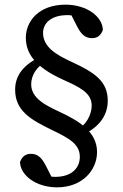

<svg xmlns="http://www.w3.org/2000/svg" viewBox="-20 -705 528 825"><path d="M262 -685C145 -685 91 -612 91 -543C91 -475 132 -417 248 -364C321 -331 374 -307 374 -251C374 -212 349 -166 310 -146L325 -121C398 -152 443 -202 443 -272C443 -355 388 -393 288 -439C223 -469 165 -502 165 -564C165 -603 197 -640 270 -640C283 -640 297 -638 314 -633L280 -653L310 -594C328 -558 346 -541 375 -541C396 -541 412 -550 422 -576C421 -634 352 -685 262 -685ZM225 100C334 100 397 26 397 -52C397 -140 316 -187 237 -224C177 -252 114 -282 114 -343C114 -381 138 -420 178 -440L163 -465C83 -431 45 -382 45 -320C45 -229 112 -191 200 -148C277 -111 323 -86 323 -31C323 15 290 55 217 55C206 55 196 54 182 51L208 68L178 9C160 -27 142 -44 113 -44C92 -44 76 -35 66 -9C67 48 135 100 225 100Z"/></svg>

Font: Source Serif Variable
Style: Regular
Weight: 389
Designer: Frank Grießhammer
Foundry: Adobe Systems Incorporated
Version: Version 3.001;hotconv 1.0.111;makeotfexe 2.5.65597